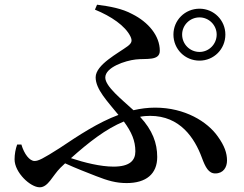

<svg xmlns="http://www.w3.org/2000/svg" viewBox="-20 -776 1040 817"><path d="M829 -518C890 -518 939 -567 939 -629C939 -690 890 -739 829 -739C767 -739 718 -690 718 -629C718 -567 767 -518 829 -518ZM829 -555C788 -555 755 -588 755 -629C755 -669 788 -702 829 -702C869 -702 902 -669 902 -629C902 -588 869 -555 829 -555ZM149 21C185 21 203 -28 237 -62L257 -81C305 -59 350 -42 388 -27C439 -7 474 3 519 3C602 3 649 -36 649 -108C649 -167 629 -222 576 -279C590 -282 605 -283 619 -283C746 -283 808 -189 839 -105C854 -64 868 -38 896 -38C931 -38 946 -65 946 -93C946 -125 935 -156 907 -195C863 -258 767 -318 640 -318C609 -318 578 -314 548 -307C498 -353 428 -408 428 -446C428 -490 513 -518 558 -523C602 -528 660 -516 660 -560C660 -624 611 -682 543 -716C499 -740 447 -749 393 -756L384 -735C453 -707 513 -666 535 -621C543 -604 542 -594 524 -580C484 -550 387 -501 387 -447C387 -396 437 -345 484 -287C398 -255 316 -201 234 -146C162 -100 143 -91 127 -91C106 -91 83 -120 71 -161H53C46 -142 42 -119 42 -98C42 -42 109 21 149 21ZM507 -259C540 -214 556 -177 556 -132C556 -93 532 -67 463 -67C408 -67 339 -84 282 -103C357 -170 431 -228 507 -259Z"/></svg>

Font: GenKiMin2 TW SB
Style: Regular
Weight: 600
Version: Version 2.100;PS 2.1;hotconv 16.6.51;makeotf.lib2.5.65220 DE